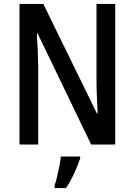

<svg xmlns="http://www.w3.org/2000/svg" viewBox="-20 -734 684 975"><path d="M565 0H443L171 -564H167Q173 -471 174 -395V0H79V-714H200L472 -158H476Q474 -204 472 -245.5Q470 -287 470 -324V-714H565ZM387 71Q376 105 356.5 147Q337 189 315 221H257V209Q263 192 269.5 165Q276 138 281.5 110Q287 82 289 61H387Z"/></svg>

Font: Noto Sans Gurmukhi Condensed Medium
Style: Regular
Weight: 500
Width: 3
Designer: Jelle Bosma - Monotype Design Team
Foundry: Monotype Imaging Inc.
Version: Version 2.004; ttfautohint (v1.8.4.7-5d5b)